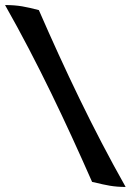

<svg xmlns="http://www.w3.org/2000/svg" viewBox="-64 -627 518 761"><path d="M90 -587C39 -600 9 -607 -44 -607C87 -376 197 -142 301 94L311 96C356 107 386 114 434 114C303 -118 193 -351 90 -587Z"/></svg>

Font: Ruslan Display
Style: Regular
Weight: 400
Designer: Denis Masharov, Vladimir Rabdu
Foundry: Denis Masharov, Vladimir Rabdu
Version: Version 1.001